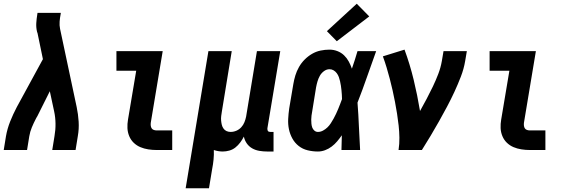

<svg xmlns="http://www.w3.org/2000/svg" viewBox="-28 -804 3048 1029"><path d="M-8 0 4 -74Q11 -114 26.5 -153Q42 -192 62 -230L202 -487L173 -627Q172 -630 171 -632Q170 -634 170 -636Q165 -658 166.5 -681Q168 -704 172 -728L173 -735H298L297 -728Q293 -708 291.5 -688Q290 -668 294 -649L383 -230Q391 -192 393.5 -152.5Q396 -113 389 -74L377 0H252L264 -74Q270 -108 269.5 -142Q269 -176 262 -208L239 -315L172 -181Q170 -178 168 -174.5Q166 -171 164 -167Q152 -144 142.5 -121Q133 -98 129 -74L117 0Z M812 0Q789 0 766.5 -3.5Q744 -7 724 -15.5Q704 -24 688.5 -39Q673 -54 664.5 -74.5Q656 -95 655 -117.5Q654 -140 658 -163L702 -425H596V-530H844L780 -146Q779 -138 780 -130Q781 -122 785 -116Q789 -110 796.5 -107.5Q804 -105 812 -105H895V0Z M967 205 1089 -530H1214L1161 -206Q1159 -194 1157.5 -182Q1156 -170 1157 -158.5Q1158 -147 1160.5 -136Q1163 -125 1169.5 -115.5Q1176 -106 1186 -101.5Q1196 -97 1208 -97Q1224 -97 1239 -103.5Q1254 -110 1265 -122Q1276 -134 1282 -149Q1288 -164 1291 -179L1349 -530H1474L1405 -116Q1405 -112 1405.5 -108.5Q1406 -105 1408 -102Q1410 -99 1413.5 -98Q1417 -97 1421 -97H1438V8H1404Q1383 8 1362 4.5Q1341 1 1323.5 -9Q1306 -19 1294.5 -35.5Q1283 -52 1279 -72Q1271 -56 1259.5 -40.5Q1248 -25 1233.5 -13.5Q1219 -2 1201 3Q1183 8 1166 8Q1154 8 1142 6Q1130 4 1118 0Q1119 26 1116.5 51.5Q1114 77 1109 102L1092 205Z M1676 8Q1648 8 1621 1.5Q1594 -5 1573 -21.5Q1552 -38 1539 -61.5Q1526 -85 1520.5 -111.5Q1515 -138 1516.5 -166.5Q1518 -195 1522 -223L1544 -353Q1548 -377 1555 -400Q1562 -423 1574.5 -445Q1587 -467 1605 -485Q1623 -503 1644.5 -515.5Q1666 -528 1690 -533Q1714 -538 1738 -538Q1760 -538 1780.5 -530Q1801 -522 1816 -507.5Q1831 -493 1841 -474.5Q1851 -456 1858 -436Q1866 -459 1873.5 -482.5Q1881 -506 1888 -530H1988Q1963 -461 1939 -392Q1915 -323 1888 -254Q1893 -191 1895.5 -127Q1898 -63 1902 0H1802Q1803 -20 1803 -39.5Q1803 -59 1804 -79Q1792 -62 1779 -46.5Q1766 -31 1749.5 -18.5Q1733 -6 1714 1Q1695 8 1676 8ZM1676 -97Q1690 -97 1703 -104Q1716 -111 1726.5 -121Q1737 -131 1745 -143.5Q1753 -156 1760 -168.5Q1767 -181 1773 -194Q1779 -207 1784.5 -220Q1790 -233 1795 -246.5Q1800 -260 1805 -273Q1805 -285 1804 -297Q1803 -309 1802 -321Q1801 -333 1799 -345Q1797 -357 1794.5 -368.5Q1792 -380 1788 -391Q1784 -402 1777 -411.5Q1770 -421 1760 -427Q1750 -433 1738 -433Q1722 -433 1708 -422.5Q1694 -412 1686 -397.5Q1678 -383 1673.5 -367.5Q1669 -352 1666 -336L1645 -206Q1643 -195 1641.5 -184.5Q1640 -174 1640 -163Q1640 -152 1641 -141Q1642 -130 1645.5 -120.5Q1649 -111 1657 -104Q1665 -97 1676 -97ZM1777 -583 1724 -637 1884 -784 1951 -716Z M2108 0Q2113 -33 2112.5 -66Q2112 -99 2108.5 -131Q2105 -163 2100 -194.5Q2095 -226 2089 -257.5Q2083 -289 2076 -320Q2069 -351 2061 -381.5Q2053 -412 2044 -442Q2035 -472 2024 -502L2140 -538Q2169 -459 2189 -376.5Q2209 -294 2223 -209Q2241 -241 2258.5 -274Q2276 -307 2292 -340.5Q2308 -374 2321 -408Q2334 -442 2340 -477L2349 -530H2474L2465 -477Q2458 -435 2442 -393.5Q2426 -352 2407.5 -312Q2389 -272 2368 -232.5Q2347 -193 2325 -154Q2303 -115 2280 -76.5Q2257 -38 2233 0Z M2812 0Q2789 0 2766.5 -3.5Q2744 -7 2724 -15.5Q2704 -24 2688.5 -39Q2673 -54 2664.5 -74.5Q2656 -95 2655 -117.5Q2654 -140 2658 -163L2702 -425H2596V-530H2844L2780 -146Q2779 -138 2780 -130Q2781 -122 2785 -116Q2789 -110 2796.5 -107.5Q2804 -105 2812 -105H2895V0Z"/></svg>

Font: Iosevka Curly XBdObl
Style: Regular
Weight: 800
Italic angle: -9°
Monospace: yes
Designer: Belleve Invis
Foundry: Belleve Invis
Version: Version 11.1.0; ttfautohint (v1.8.3)